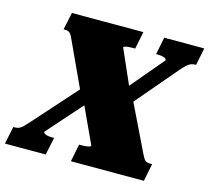

<svg xmlns="http://www.w3.org/2000/svg" viewBox="-155 -830 1035 950"><g transform="rotate(15 362.5 -355.0)"><path d="M81 -621 100 -710H466L448 -621H434Q424 -621 414 -620Q404 -619 397 -617Q390 -615 389 -611L478 -409L489 -402L624 -124Q631 -110 636.5 -102.5Q642 -95 649 -92.5Q656 -90 668 -90H677L659 0H285L303 -90H318Q327 -90 337.5 -91Q348 -92 355 -94.5Q362 -97 363 -100L258 -327L247 -333L129 -588Q123 -602 117.5 -609Q112 -616 105 -618.5Q98 -621 85 -621ZM-53 0 -34 -90H-25Q-13 -90 -3.5 -94.5Q6 -99 16 -109Q26 -119 41 -136L276 -399L341 -356L120 -107Q119 -103 125 -98.5Q131 -94 141 -92Q151 -90 160 -90H175L156 0ZM487 -341 439 -403 608 -603Q609 -609 603 -613Q597 -617 587 -619Q577 -621 567 -621H555L573 -710H778L760 -621H756Q743 -621 732.5 -616.5Q722 -612 711.5 -602Q701 -592 687 -576Z"/></g></svg>

Font: Roboto Serif Black
Style: Italic
Weight: 900
Italic angle: -10°
Version: Version 1.008